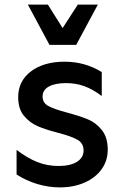

<svg xmlns="http://www.w3.org/2000/svg" viewBox="-20 -802 540 834"><path d="M52 -44V-151Q99 -115 142.5 -98Q186 -81 234 -81Q285 -81 314 -99Q343 -117 343 -148Q343 -180 316.5 -195Q290 -210 233 -225Q178 -239 143.5 -254Q109 -269 84 -299Q59 -329 59 -380Q59 -450 114.5 -492Q170 -534 261 -534Q349 -534 422 -489V-385Q382 -415 345.5 -428Q309 -441 267 -441Q219 -441 192 -426Q165 -411 165 -383Q165 -355 190 -341.5Q215 -328 271 -313Q327 -298 362 -283.5Q397 -269 422.5 -237Q448 -205 448 -152Q448 -104 421.5 -67Q395 -30 347.5 -9Q300 12 240 12Q191 12 142.5 -2.5Q94 -17 52 -44ZM188 -782 252 -680 318 -782H405L311 -607H195L101 -782Z"/></svg>

Font: Amiko SemiBold
Style: Regular
Weight: 600
Designer: Pablo Impallari, Rodrigo Fuenzalida, Andres Torresi
Foundry: Impallari Type
Version: Version 1.001; ttfautohint (v1.3)